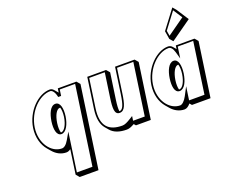

<svg xmlns="http://www.w3.org/2000/svg" viewBox="-168 -1125 2050 1702"><g transform="rotate(-20 857.5 -274.0)"><path d="M72.5 -257C60.2 -171.5 83.3 -95.2 126 -45.3L153.3 -13.5C185.5 24.2 229 46.8 276.9 46.8C291.2 46.8 305 41.3 318.2 30.8L285.2 260L312.4 291.8H489.4L600.8 -481.2L573.6 -513H398.6L393.1 -474.8C392.2 -475.9 391.4 -477 390.5 -478.1L363.2 -509.9C353.5 -521.3 341.6 -528 327.9 -528C216.6 -528 94.2 -407 72.5 -257ZM360.3 -344.8C367.1 -323.4 368.9 -292.8 363.7 -257C353.5 -186 321.6 -136 293.7 -136C292.6 -136 291.5 -136.1 290.5 -136.2C284 -157.7 282.5 -188.7 287.8 -225.2C297.9 -295.2 325.3 -345.2 355.7 -345.2C357.3 -345.2 358.8 -345 360.3 -344.8ZM87.5 -257C108.3 -401.2 225.5 -513 325.7 -513C344.1 -513 363.6 -490.9 373.4 -449.7L375.7 -440H403.1L411.4 -498H556.4L449.4 245H302.4L355.2 -121.5L316.8 -55C294.2 -15.8 271.7 0 251.8 0C151.7 0 66.8 -112.8 87.5 -257ZM245.4 -256.3C235.5 -187.5 245.5 -121 291.6 -121C337 -121 368.7 -187.7 378.7 -257C388.6 -325.3 377.2 -392 330.6 -392C282.5 -392 255.2 -324 245.4 -256.3Z M941.1 -520 906 -276C891.4 -175 874.4 -136 843.2 -136C842.8 -136 842.4 -136 842.1 -136C838.5 -158.4 840.7 -193.5 848 -244.2L883.2 -488.2L855.9 -520H678.9L637.5 -233C625.1 -146.4 638.2 -85.9 671.3 -47.2L698.5 -15.3C731.2 22.8 783.3 39.8 849.7 39.8C872 39.8 894.7 30.4 922.5 14.4L937.4 31.8H1077.4L1152.4 -488.2L1125.1 -520ZM954 -505H1108L1037.4 -15H927.4L933.5 -57.5L907.7 -41.4C871.1 -18.5 846.5 -7 824.6 -7C698.3 -7 628.8 -67.9 652.5 -233L691.8 -505H838.7L805.7 -276C792 -180.5 791.4 -121 841 -121C890.6 -121 907.2 -180.5 921 -276Z M1187.5 -256C1175.2 -170.8 1198.1 -95 1240.6 -45.4L1267.9 -13.6C1300.2 24.2 1343.9 46.8 1391.9 46.8C1411.5 46.8 1431.2 33.2 1448.7 11.8L1465.8 31.8H1640.8L1714.7 -481.2L1687.5 -513H1511.7L1507 -480.3L1482.6 -508.8C1471.8 -521.3 1458.6 -528 1442.9 -528C1331.7 -528 1209.1 -406 1187.5 -256ZM1464.7 -664 1477.2 -587 1504.4 -555.2 1699.3 -693.2 1624.9 -808.2 1597.6 -840ZM1474.3 -344.9C1481 -323.5 1482.7 -292.5 1477.5 -256C1467.4 -186 1437.9 -136 1408.8 -136C1407.4 -136 1406 -136.1 1404.7 -136.3C1398.5 -157.7 1397.6 -188.3 1402.7 -224.2C1413 -295.2 1442.5 -345.2 1470.8 -345.2C1472 -345.2 1473.1 -345.1 1474.3 -344.9ZM1446.8 -57.2 1446.1 -58H1447ZM1480.7 -661.9 1595.4 -813.8 1651.3 -727.5 1488.8 -612.3ZM1202.5 -256C1223.3 -400.2 1340.7 -513 1440.8 -513C1460.8 -513 1478.7 -497.2 1490 -458L1509.1 -391.4L1524.5 -498H1670.4L1600.8 -15H1455.7L1474 -141.7L1432.8 -63.3C1411.3 -22.2 1385.2 0 1366.9 0C1266.7 0 1181.7 -111.8 1202.5 -256ZM1360.6 -256.6C1350.8 -188.8 1358.6 -121 1406.7 -121C1453.4 -121 1482.7 -188.1 1492.5 -256C1502.4 -325.1 1491.2 -392 1445.7 -392C1399.6 -392 1370.5 -325.2 1360.6 -256.6Z"/></g></svg>

Font: Blink
Style: 3DObl
Weight: 400
Designer: Mew Too
Foundry: Cannot Into Space Fonts
Version: Version 001.000